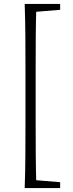

<svg xmlns="http://www.w3.org/2000/svg" viewBox="-20 -789 372 980"><path d="M106 171Q109 88 109.5 2Q110 -84 110 -170V-428Q110 -513 109.5 -598.5Q109 -684 106 -769H166Q163 -686 162.5 -600Q162 -514 162 -428V-170Q162 -85 162.5 0.5Q163 86 166 171ZM135 171V130H154L287 141V171ZM135 -728V-769H287V-739L154 -728Z"/></svg>

Font: Noto Serif KR ExtraLight
Style: Regular
Weight: 200
Designer: Ryoko NISHIZUKA 西塚涼子 (kana & ideographs); Frank Grießhammer (Latin, Greek & Cyrillic); Wenlong ZHANG 张文龙 (bopomofo); San
Foundry: Adobe
Version: Version 2.002-H1;hotconv 1.1.0;makeotfexe 2.6.0